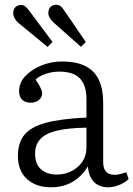

<svg xmlns="http://www.w3.org/2000/svg" viewBox="-20 -781 566 815"><path d="M197 14Q133 14 94.5 -21Q56 -56 56 -119Q56 -174 83 -208Q110 -242 174 -259.5Q238 -277 347 -282V-359Q347 -401 334 -427Q321 -453 295.5 -465Q270 -477 233 -477Q202 -477 174 -467.5Q146 -458 131 -443Q142 -427 148 -416Q154 -405 156.5 -398Q159 -391 159 -385Q159 -368 145 -356.5Q131 -345 110 -345Q88 -345 74.5 -357.5Q61 -370 61 -394Q61 -430 87.5 -458Q114 -486 155.5 -503Q197 -520 243 -520Q305 -520 343.5 -500Q382 -480 400 -441Q418 -402 418 -346V-93Q418 -66 430 -52.5Q442 -39 466 -39Q477 -39 489.5 -42Q502 -45 516 -50L526 -21Q509 -5 485.5 4.5Q462 14 439 14Q402 14 379.5 -8Q357 -30 353 -75Q335 -45 311.5 -25.5Q288 -6 259.5 4Q231 14 197 14ZM222 -40Q255 -40 283.5 -54.5Q312 -69 329.5 -94.5Q347 -120 347 -154V-239Q270 -238 222 -226.5Q174 -215 151.5 -191Q129 -167 129 -129Q129 -84 154.5 -62Q180 -40 222 -40ZM182 -582 70 -674Q52 -687 44 -700.5Q36 -714 36 -726Q36 -735 40 -743Q44 -751 52 -755.5Q60 -760 70 -760Q79 -760 87 -754Q95 -748 105 -734L203 -603ZM324 -582 218 -676Q200 -691 192.5 -703Q185 -715 185 -726Q185 -736 189 -744Q193 -752 201 -756.5Q209 -761 219 -761Q228 -761 236 -755.5Q244 -750 253 -736L344 -603Z"/></svg>

Font: Literata 18pt Light
Style: Regular
Weight: 300
Designer: Latin by Veronika Burian and Jose Scaglione. Greek by Irene Vlachou. Cyrillic by Vera Evstafieva.
Foundry: TypeTogether
Version: Version 3.103;gftools[0.9.29]